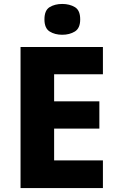

<svg xmlns="http://www.w3.org/2000/svg" viewBox="-20 -952 595 972"><path d="M501 0H84V-714H501V-576H254V-439H483V-301H254V-140H501ZM295 -932Q332 -932 359 -916Q386 -900 386 -854Q386 -809 359 -792.5Q332 -776 295 -776Q258 -776 231.5 -792.5Q205 -809 205 -854Q205 -900 231.5 -916Q258 -932 295 -932Z"/></svg>

Font: Noto Sans Devanagari ExtraBold
Style: Regular
Weight: 800
Version: Version 2.003